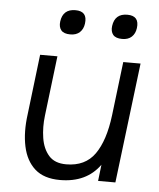

<svg xmlns="http://www.w3.org/2000/svg" viewBox="-51 -742 660 796"><g transform="rotate(5 278.5 -343.5)"><path d="M172 -645Q179 -697 231 -697Q282 -697 275 -645Q272 -622 257.5 -608.5Q243 -595 218 -595Q191 -595 180 -608.5Q169 -622 172 -645ZM388 -645Q395 -697 447 -697Q498 -697 491 -645Q488 -622 473.5 -608.5Q459 -595 434 -595Q407 -595 396 -608.5Q385 -622 388 -645ZM143 -251Q137 -202 144 -157.5Q151 -113 175.5 -85Q200 -57 248 -57Q327 -57 367 -113.5Q407 -170 420 -276L447 -500H519L458 0H386L394 -68Q338 10 228 10Q161 10 123.5 -23.5Q86 -57 73.5 -116Q61 -175 71 -249L101 -500H173Z"/></g></svg>

Font: Haskoy
Style: Italic
Weight: 400
Designer: Ertekin Erdin
Foundry: Ertekin Erdin
Version: Version 2.000; ttfautohint (v1.8.4.7-5d5b)